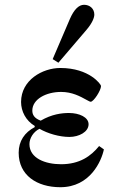

<svg xmlns="http://www.w3.org/2000/svg" viewBox="-20 -770 498 802"><path d="M200 -523 224 -508 341 -645C366 -674 374 -697 374 -709C374 -734 355 -750 331 -750C309 -750 289 -730 272 -691ZM58 -132C58 -38 134 12 232 12C357 12 404 -98 414 -146L394 -160C360 -118 313 -84 235 -84C169 -84 103 -109 103 -168C103 -193 120 -220 145 -232C180 -212 228 -198 270 -198C310 -198 350 -219 350 -251C350 -280 312 -298 268 -298C238 -298 196 -293 150 -266C123 -276 115 -291 115 -308C115 -356 173 -386 235 -386C281 -386 314 -368 343 -352C350 -348 356 -345 359 -345C371 -345 402 -392 402 -411C402 -417 354 -486 232 -486C158 -486 68 -436 68 -344C68 -305 88 -266 125 -244V-239C83 -217 58 -181 58 -132Z"/></svg>

Font: Old Standard
Style: Bold
Weight: 700
Designer: Alexey Kryukov <alexios@thessalonica.org.ru>
Version: Version 2.0.2